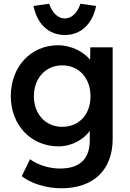

<svg xmlns="http://www.w3.org/2000/svg" viewBox="-20 -781 696 1031"><path d="M309 230C481 230 585 133 585 -36V-527H465L464 -460C430 -502 364 -538 291 -538C146 -538 38 -423 38 -265C38 -108 147 5 295 5C364 5 431 -32 462 -79V-27C462 73 408 124 302 124C243 124 182 104 141 74L97 165C145 204 230 230 309 230ZM160 -749C179 -653 241 -593 328 -593C415 -593 477 -653 496 -749L412 -761C396 -713 366 -682 328 -682C290 -682 260 -713 244 -761ZM162 -264C162 -361 225 -430 314 -430C404 -430 466 -362 466 -264C466 -167 405 -100 314 -100C225 -100 162 -168 162 -264Z"/></svg>

Font: Easer Grotesk Medium
Style: Regular
Weight: 500
Designer: Boardeaser, Bonnie Shaver-Troup, Thomas Jockin
Foundry: Lexend
Version: Version 1.001;Glyphs 3.1.2 (3151)